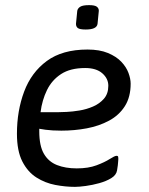

<svg xmlns="http://www.w3.org/2000/svg" viewBox="-20 -722 579 748"><path d="M321 -529Q368 -529 400.5 -515.5Q433 -502 452.5 -481.5Q472 -461 480.5 -438Q489 -415 489 -396Q489 -344 466.5 -308.5Q444 -273 405 -252Q366 -231 318 -222Q270 -213 219 -213Q183 -213 157.5 -216.5Q132 -220 116 -224L133 -259V-210Q133 -154 151 -123Q169 -92 202 -79Q235 -66 279 -66Q324 -66 356 -78Q388 -90 407.5 -102.5Q427 -115 434 -115Q437 -115 439 -113.5Q441 -112 441 -103Q441 -102 440.5 -95Q440 -88 439 -78Q438 -68 436 -58Q433 -40 413.5 -28Q394 -16 367 -8.5Q340 -1 314 2.5Q288 6 272 6Q235 6 195.5 -1.5Q156 -9 122 -30.5Q88 -52 67 -93Q46 -134 46 -201Q46 -290 74 -365Q102 -440 162.5 -484.5Q223 -529 321 -529ZM312 -457Q254 -457 218 -433.5Q182 -410 163 -371Q144 -332 138 -285H209Q218 -285 240 -286Q262 -287 289.5 -291.5Q317 -296 342.5 -307Q368 -318 385 -337.5Q402 -357 402 -388Q402 -416 378.5 -436.5Q355 -457 312 -457ZM327 -702Q349 -702 357 -696Q365 -690 365 -680L360 -629Q357 -607 314 -607Q291 -607 283.5 -612.5Q276 -618 276 -629L281 -680Q283 -690 293 -696Q303 -702 327 -702Z"/></svg>

Font: Asap VF Beta
Style: Italic
Weight: 400
Italic angle: -6°
Designer: Pablo Cosgaya
Foundry: Pablo Cosgaya
Version: Version 1.007